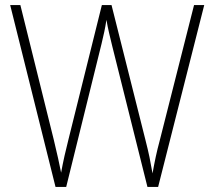

<svg xmlns="http://www.w3.org/2000/svg" viewBox="-20 -734 841 754"><path d="M782 -714 601 0H559L421 -552Q414 -581 408.5 -604Q403 -627 398 -656Q394 -630 389.5 -609Q385 -588 379 -563L240 0H198L20 -714H60L191 -186Q201 -144 208 -113Q215 -82 220 -56Q226 -89 233.5 -122.5Q241 -156 249 -187L380 -714H418L551 -185Q561 -146 567 -117Q573 -88 579 -53Q585 -87 591.5 -117.5Q598 -148 608 -185L742 -714Z"/></svg>

Font: Noto Sans Sinhala SemiCondensed ExtraLight
Style: Regular
Weight: 200
Width: 4
Designer: Jelle Bosma - Monotype Design Team
Foundry: Monotype Imaging Inc.
Version: Version 2.006; ttfautohint (v1.8.4.7-5d5b)